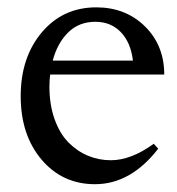

<svg xmlns="http://www.w3.org/2000/svg" viewBox="-20 -480 473 512"><path d="M233.4 11.2Q146.5 11.2 90.8 -54.4Q35.2 -120.1 35.2 -223.6Q35.2 -327.1 91.6 -393.8Q147.9 -460.4 236.8 -460.4Q314.9 -460.4 366.5 -409.7Q418 -358.9 418 -281.2H113.8Q111.8 -267.1 111.8 -249Q111.8 -200.7 125.5 -162.4Q139.2 -124 162.1 -100.6Q185.1 -77.1 214.1 -64.9Q243.2 -52.7 275.4 -52.7Q329.6 -52.7 390.1 -96.7L401.9 -83.5Q328.6 11.2 233.4 11.2ZM234.4 -421.9Q190.4 -421.9 161.6 -393.3Q132.8 -364.7 120.6 -318.4H334.5Q328.6 -367.2 302 -394.5Q275.4 -421.9 234.4 -421.9Z"/></svg>

Font: Elstob 8pt
Style: Regular
Weight: 400
Designer: Peter S. Baker
Version: Version 1.015